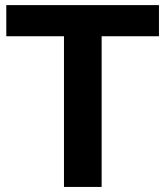

<svg xmlns="http://www.w3.org/2000/svg" viewBox="-20 -739 654 759"><path d="M381.8 0V-595.7H608.4V-718.8H4.9V-595.7H232.9V0Z"/></svg>

Font: Winston
Style: Bold
Weight: 700
Designer: Vernon Adams, Kim Jin-seong, David Berlow, Cristiano Sobral
Foundry: The Winston Project Authors
Version: Version 3.004